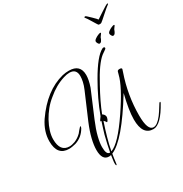

<svg xmlns="http://www.w3.org/2000/svg" viewBox="-262 -1266 1530 1603"><g transform="rotate(-30 503.5 -464.5)"><path d="M393 139Q388 139 388 121Q388 116 388 111Q388 106 389 100Q391 86 393 71Q395 56 397 43Q387 46 377 46Q312 46 312 -54Q312 -99 326.5 -159Q341 -219 372 -293L477 -538Q492 -573 498.5 -603Q505 -633 505 -656Q505 -726 439 -726Q413 -726 382 -716Q294 -689 216 -622Q177 -591 147 -554Q117 -517 94 -476Q69 -430 56.5 -389Q44 -348 44 -312Q44 -192 134 -192Q157 -192 187 -203Q204 -210 220.5 -220.5Q237 -231 253 -247Q261 -258 269.5 -267.5Q278 -277 287 -287Q297 -299 297 -290V-286Q297 -282 294 -276Q256 -208 185 -186Q168 -182 152 -179Q136 -176 121 -176Q8 -176 8 -313Q8 -406 68 -496Q203 -691 381 -736Q398 -740 413.5 -741.5Q429 -743 443 -743Q552 -743 552 -639Q552 -617 546.5 -589Q541 -561 530 -529L426 -283Q394 -207 379.5 -149Q365 -91 365 -52Q365 21 397 21H401Q407 -14 416 -53Q425 -92 435 -132Q442 -156 451 -184.5Q460 -213 470 -244Q464 -244 462 -243L461 -244Q459 -251 483 -281Q509 -352 542.5 -422.5Q576 -493 617 -564Q712 -729 779 -763Q784 -766 789 -766Q802 -766 802 -756Q802 -751 796 -746L755 -717Q724 -692 687.5 -641Q651 -590 610 -513Q540 -387 502 -288Q520 -277 525 -258Q527 -248 520.5 -231Q514 -214 505 -211Q495 -227 485 -236Q462 -168 444 -104.5Q426 -41 415 18Q495 -9 633 -213Q764 -406 788 -508Q795 -533 795 -533Q799 -544 817 -544Q838 -544 838 -532Q838 -531 830 -507Q797 -412 781 -316.5Q765 -221 765 -126Q765 20 822 20Q858 20 904 -40Q911 -49 926 -71.5Q941 -94 963 -130Q968 -137 972 -137Q978 -137 974 -127Q886 33 814 33Q710 33 710 -118Q710 -162 719.5 -221Q729 -280 747 -353Q539 -14 412 38Q405 76 400 120Q399 139 393 139ZM911 -810Q904 -810 897.5 -821.5Q891 -833 891 -840Q891 -851 905 -861.5Q919 -872 935.5 -879Q952 -886 959 -886Q963 -886 964 -883V-879Q956 -867 949.5 -859Q943 -851 941 -842Q938 -833 930.5 -821.5Q923 -810 911 -810ZM780 -810Q773 -810 766.5 -821.5Q760 -833 760 -840Q760 -851 774 -861.5Q788 -872 804.5 -879Q821 -886 828 -886Q832 -886 833 -883V-879Q825 -867 818.5 -859Q812 -851 810 -842Q807 -833 799.5 -821.5Q792 -810 780 -810ZM862 -950Q852 -950 849 -953Q848 -954 838.5 -969Q829 -984 817 -1004Q805 -1024 794.5 -1040Q784 -1056 781 -1058Q779 -1059 779 -1062Q779 -1066 784.5 -1067.5Q790 -1069 793 -1066Q795 -1066 807 -1055Q819 -1044 834 -1029.5Q849 -1015 860.5 -1003Q872 -991 873 -988Q878 -992 896.5 -1004Q915 -1016 937 -1030.5Q959 -1045 976 -1055.5Q993 -1066 996 -1066Q1000 -1068 1001 -1068Q1005 -1068 1006.5 -1065Q1008 -1062 1002 -1058Q995 -1054 976.5 -1038Q958 -1022 936.5 -1003Q915 -984 898 -969Q881 -954 878 -953Q874 -950 862 -950Z"/></g></svg>

Font: Lavishly Yours
Style: Regular
Weight: 400
Designer: Robert E. Leuschke
Foundry: Robert E. Leuschke
Version: Version 1.010; ttfautohint (v1.8.3)